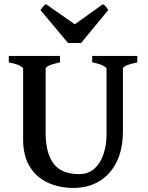

<svg xmlns="http://www.w3.org/2000/svg" viewBox="-20 -882 704 916"><path d="M330.1 14.6Q263.2 14.6 208.7 -10.3Q154.3 -35.2 122.3 -86.4Q90.3 -137.7 90.3 -216.8V-554.2Q90.3 -560.1 73.7 -568.8Q57.1 -577.6 22 -584.5V-615.2H266.1V-584.5Q197.8 -569.8 197.8 -554.2V-246.1Q197.8 -152.3 235.4 -101.8Q272.9 -51.3 356.4 -51.3Q402.8 -51.3 431.9 -78.6Q460.9 -106 474.6 -149.2Q488.3 -192.4 488.3 -240.7V-554.2Q488.3 -560.1 471.7 -568.8Q455.1 -577.6 419.9 -584.5V-615.2H634.8V-584.5Q566.4 -569.8 566.4 -554.2V-255.9Q566.4 -170.4 536.6 -109.9Q506.8 -49.3 453.6 -17.3Q400.4 14.6 330.1 14.6ZM304.7 -676.8 172.9 -834Q179.7 -843.8 185.8 -850.6Q191.9 -857.4 199.7 -861.8L336.9 -766.1L470.7 -861.8Q479 -857.4 484.9 -850.6Q490.7 -843.8 496.6 -834L366.7 -676.8Z"/></svg>

Font: David Libre Medium
Style: Regular
Weight: 500
Designer: Ismar David, J. Victor Gaultney, Annie Olsen and Meir Sadan
Foundry: Monotype Imaging Inc. & SIL International
Version: Version 1.100; ttfautohint (v1.8.4.7-5d5b)